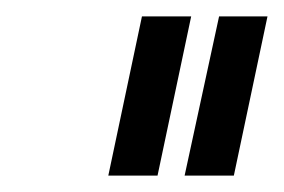

<svg xmlns="http://www.w3.org/2000/svg" viewBox="-20 -736 346 234"><path d="M112 -522 153 -716H213L172 -522ZM205 -522 247 -716H306L265 -522Z"/></svg>

Font: Raleway-v4020
Style: Italic
Weight: 400
Italic angle: -12°
Designer: Matt McInerney, Pablo Impallari, Rodrigo Fuenzalida
Foundry: Matt McInerney, Pablo Impallari, Rodrigo Fuenzalida
Version: Version 4.020;PS 004.020;hotconv 1.0.88;makeotf.lib2.5.64775